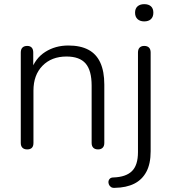

<svg xmlns="http://www.w3.org/2000/svg" viewBox="-20 -713 825 924"><path d="M111 6Q96 6 88 -2Q80 -10 80 -25V-460Q80 -476 88 -484Q96 -492 111 -492Q125 -492 132.5 -484Q140 -476 140 -460V-366L129 -372Q149 -432 197.5 -463Q246 -494 309 -494Q367 -494 405.5 -473.5Q444 -453 463 -411Q482 -369 482 -306V-25Q482 -10 474 -2Q466 6 452 6Q437 6 429 -2Q421 -10 421 -25V-301Q421 -374 392 -407.5Q363 -441 300 -441Q228 -441 184.5 -396.5Q141 -352 141 -277V-25Q141 6 111 6ZM533 191Q521 192 514 187Q507 182 504 174.5Q501 167 502 159.5Q503 152 509 146.5Q515 141 526 141Q586 139 615 110.5Q644 82 644 19V-460Q644 -476 652 -484Q660 -492 674 -492Q689 -492 697 -484Q705 -476 705 -460V15Q705 75 684.5 113.5Q664 152 626 171Q588 190 533 191ZM674 -610Q654 -610 642 -621Q630 -632 630 -652Q630 -672 642 -682.5Q654 -693 674 -693Q695 -693 706.5 -682.5Q718 -672 718 -652Q718 -632 706.5 -621Q695 -610 674 -610Z"/></svg>

Font: Nunito ExtraLight Light
Style: Regular
Weight: 300
Version: Version 3.602